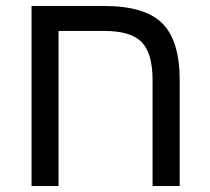

<svg xmlns="http://www.w3.org/2000/svg" viewBox="-20 -619 698 639"><path d="M487.8 -352.1Q487.8 -440.9 451.9 -478.5Q416 -516.1 326.2 -516.1H174.8V0H85V-599.1H327.1Q461.9 -599.1 520 -541.5Q578.1 -483.9 578.1 -351.1V0H487.8Z"/></svg>

Font: Arimo
Style: Regular
Weight: 400
Designer: Steve Matteson
Foundry: Monotype Imaging Inc.
Version: Version 1.33